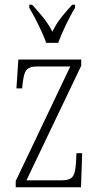

<svg xmlns="http://www.w3.org/2000/svg" viewBox="-20 -786 422 806"><path d="M174 -606H224C241 -651 271 -715 295 -753V-766H283C248 -727 222 -699 200 -653C176 -699 150 -727 115 -766H103V-753C126 -715 158 -651 174 -606ZM46 0H320L325 -143H301L299 -103C295 -47 287 -29 237 -29H91L321 -510V-536H57L49 -415H73L75 -435C82 -490 89 -507 139 -507H275L46 -26Z"/></svg>

Font: Noto Serif Armenian ExtraCondensed ExtraLight
Style: Regular
Weight: 200
Width: 2
Designer: Monotype Design Team
Foundry: Monotype Imaging Inc.
Version: Version 2.008